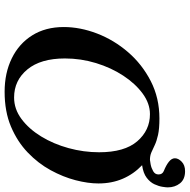

<svg xmlns="http://www.w3.org/2000/svg" viewBox="-15 -794 821 831"><g transform="rotate(90 395.5 -378.5)"><path d="M377 12Q296 12 232.5 -19Q169 -50 133 -107.5Q97 -165 97 -244Q97 -315 125 -388Q153 -461 205.5 -522Q258 -583 331 -620.5Q404 -658 493 -658Q537 -658 564 -652Q591 -646 608.5 -637.5Q626 -629 640 -623Q654 -617 672 -617Q676 -617 691.5 -620Q707 -623 721 -631Q735 -639 735 -654Q735 -671 720 -677Q695 -687 680 -699Q665 -711 665 -725Q665 -740 680 -754.5Q695 -769 721 -769Q756 -769 773.5 -747Q791 -725 791 -694Q791 -687 788.5 -671Q786 -655 777.5 -636.5Q769 -618 749.5 -603Q730 -588 695 -583Q733 -547 753.5 -499.5Q774 -452 774 -394Q774 -349 760 -295Q746 -241 716.5 -187Q687 -133 640 -88Q593 -43 528 -15.5Q463 12 377 12ZM474 -617Q428 -617 385 -585.5Q342 -554 307.5 -501.5Q273 -449 253 -383.5Q233 -318 233 -249Q233 -144 280.5 -86.5Q328 -29 402 -29Q452 -29 495 -61Q538 -93 570.5 -146Q603 -199 621 -264.5Q639 -330 639 -397Q639 -507 591.5 -562Q544 -617 474 -617Z"/></g></svg>

Font: Libertinus Serif Semibold Italic
Style: Regular
Weight: 600
Italic angle: -11.5°
Designer: Philipp H. Poll, Khaled Hosny
Foundry: Caleb Maclennan
Version: Version 7.051;RELEASE